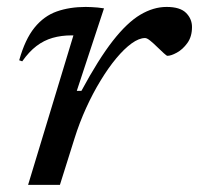

<svg xmlns="http://www.w3.org/2000/svg" viewBox="-20 -520 560 540"><path d="M186.5 -420.5Q185.5 -420.5 184 -420.5Q182.5 -420.5 181 -420.5Q152.5 -420.5 128 -413.5Q103.5 -406.5 82.5 -390.5Q61.5 -374.5 42.5 -347.5L34 -350.5Q50.5 -409.5 77 -442.2Q103.5 -475 139.8 -487.8Q176 -500.5 221 -500.5Q229 -500.5 237.5 -500Q246 -499.5 255 -498.8Q264 -498 272.5 -496.5L196 -264.5H209Q257 -353.5 297.2 -405Q337.5 -456.5 374.5 -478.5Q411.5 -500.5 448.5 -500.5Q486.5 -500.5 503.2 -483.8Q520 -467 520 -444Q520 -417 507 -399Q494 -381 477.5 -372Q461 -363 451 -363Q448.5 -363 440.5 -370.5Q432.5 -378 422.5 -387.5Q412.5 -397.5 403 -405.2Q393.5 -413 388 -413Q371 -413 350 -397.8Q329 -382.5 306.8 -355.8Q284.5 -329 262.8 -293.2Q241 -257.5 222.2 -216.2Q203.5 -175 190 -132L148.5 0H59Z"/></svg>

Font: Newsreader 9pt
Style: Italic
Weight: 400
Italic angle: -17°
Designer: Hugues Gentile
Foundry: Production Type
Version: Version 1.003